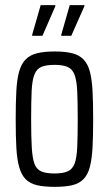

<svg xmlns="http://www.w3.org/2000/svg" viewBox="-20 -718 423 746"><path d="M193 8Q151 8 123.5 1.5Q96 -5 79.5 -22Q63 -39 54.5 -69Q46 -99 43.5 -144.5Q41 -190 41 -255Q41 -319 43.5 -365Q46 -411 54.5 -440.5Q63 -470 79.5 -487Q96 -504 123.5 -511Q151 -518 193 -518Q234 -518 261 -511Q288 -504 304.5 -487Q321 -470 329 -440.5Q337 -411 339.5 -365Q342 -319 342 -255Q342 -190 339.5 -144.5Q337 -99 329 -69Q321 -39 304.5 -22Q288 -5 261 1.5Q234 8 193 8ZM192 -44Q224 -44 242.5 -52Q261 -60 269.5 -81.5Q278 -103 280 -145Q282 -187 282 -255Q282 -323 280 -364.5Q278 -406 269.5 -428Q261 -450 242.5 -458Q224 -466 192 -466Q160 -466 141.5 -458.5Q123 -451 114 -429Q105 -407 103 -365Q101 -323 101 -255Q101 -186 103.5 -144.5Q106 -103 114 -81.5Q122 -60 140.5 -52Q159 -44 192 -44ZM105 -579V-583L138 -698H195V-694L145 -579ZM218 -579V-583L251 -698H308V-694L257 -579Z"/></svg>

Font: Saira ExtraCondensed
Style: Regular
Weight: 400
Width: 2
Designer: Hector Gatti with collaboration of the Omnibus-Type team
Foundry: Omnibus-Type
Version: Version 1.101